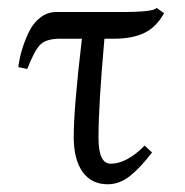

<svg xmlns="http://www.w3.org/2000/svg" viewBox="-20 -460 475 492"><path d="M124 -429.2H290.5Q376 -429.2 380.9 -439.9L400.4 -426.3Q380.4 -390.1 349.6 -375.5Q318.8 -360.8 272.5 -360.8H247.6Q232.4 -191.4 232.4 -106.4Q232.4 -40.5 263.7 -40.5Q304.7 -40.5 350.6 -86.9L369.6 -69.3Q339.8 -30.3 313 -9Q286.1 12.2 255.9 12.2Q214.4 12.2 191.7 -19.5Q168.9 -51.3 168.9 -109.4Q168.9 -182.6 189.9 -360.8H134.3Q98.6 -360.8 83.5 -345.9Q68.4 -331.1 49.8 -283.2L26.9 -288.1Q29.8 -310.5 36.4 -332.8Q43 -355 54 -377.9Q64.9 -400.9 83.3 -415Q101.6 -429.2 124 -429.2Z"/></svg>

Font: Libertinage
Style: f
Weight: 400
Designer: OSP
Foundry: OSP
Version: Version 1.0; 2008; OFL relea